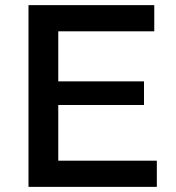

<svg xmlns="http://www.w3.org/2000/svg" viewBox="-20 -728 687 748"><path d="M207 -102H591V0H91V-708H581V-606H207V-411H541V-319H207Z"/></svg>

Font: Metropolitano Medium
Style: Regular
Weight: 500
Designer: Fonts by Alex Slobzheninov & Chris M. Simpson / Changes by Cristiano Sobral
Foundry: Fonts by Alex Slobzheninov & Chris M. Simpson / Changes by Cristiano Sobral
Version: Version 1.00;August 30, 2020;FontCreator 13.0.0.2681 64-bit